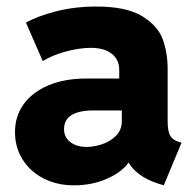

<svg xmlns="http://www.w3.org/2000/svg" viewBox="-20 -553 593 581"><path d="M25.4 -152.3Q24.9 -199.7 50.8 -236.6Q76.7 -273.4 125.7 -294.4Q174.8 -315.4 242.2 -315.4H340.8V-341.8Q340.8 -372.6 318.1 -390.4Q295.4 -408.2 254.9 -408.2Q219.2 -408.2 178 -396.7Q136.7 -385.3 109.4 -368.2L58.6 -484.4Q92.3 -503.9 149.2 -518.6Q206.1 -533.2 271.5 -533.2Q362.8 -533.2 410.4 -503.9Q458 -474.6 472.7 -433.6Q487.3 -392.6 487.3 -343.8V-185.5Q487.3 -158.2 494.1 -144.3Q501 -130.4 517.6 -125L529.3 -121.1L475.6 7.8L457 2Q424.3 -8.8 402.3 -25.1Q380.4 -41.5 369.6 -60.5H368.7Q347.7 -31.2 302.7 -11.7Q257.8 7.8 204.1 7.8Q151.9 7.8 111.1 -13.4Q70.3 -34.7 47.9 -71.3Q25.4 -107.9 25.4 -152.3ZM242.2 -108.4Q263.2 -108.4 287.8 -116.2Q312.5 -124 330.3 -141.4Q348.1 -158.7 348.6 -185.5V-218.8H260.7Q173.8 -217.8 173.8 -162.1Q173.8 -137.7 192.9 -123Q211.9 -108.4 242.2 -108.4Z"/></svg>

Font: Reddit Sans Fudge ExtraBold
Style: Regular
Weight: 800
Designer: Stephen Hutchings
Foundry: Reddit
Version: Version 1.011